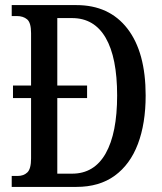

<svg xmlns="http://www.w3.org/2000/svg" viewBox="-20 -734 636 754"><path d="M26 0V-43H49Q73 -43 87.5 -57Q102 -71 102 -112V-349H31V-398H102V-604Q102 -645 86.5 -658Q71 -671 46 -671H26V-714H280Q409 -714 480.5 -621.5Q552 -529 552 -359Q552 -249 521.5 -168.5Q491 -88 430.5 -44Q370 0 280 0ZM263 -52Q350 -52 395 -131.5Q440 -211 440 -359Q440 -508 395 -585.5Q350 -663 263 -663H205V-398H322V-349H205V-52Z"/></svg>

Font: Noto Serif Thai ExtraCondensed Medium
Style: Regular
Weight: 500
Width: 2
Designer: Monotype Design Team
Foundry: Monotype Imaging Inc.
Version: Version 2.002; ttfautohint (v1.8.4.7-5d5b)